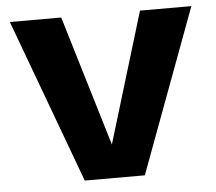

<svg xmlns="http://www.w3.org/2000/svg" viewBox="-47 -674 816 726"><g transform="rotate(-5 360.5 -311.0)"><path d="M510 -622H705L474 0H246L16 -622H211L360 -127Z"/></g></svg>

Font: Sarpanch ExtraBold
Style: Regular
Weight: 800
Designer: Manushi Parikh (Devanagari and Latin), Jyotish Sonowal (Devanagari)
Foundry: Indian Type Foundry
Version: Version 2.004;PS 1.0;hotconv 1.0.78;makeotf.lib2.5.61930; tt